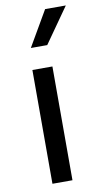

<svg xmlns="http://www.w3.org/2000/svg" viewBox="-86 -791 439 831"><g transform="rotate(-10 133.0 -375.0)"><path d="M85 -595H157L266 -750H175ZM75 0H163V-500H75Z"/></g></svg>

Font: Orkney
Style: Regular
Weight: 400
Designer: Samuel Oakes and Alfredo Marco Pradil
Foundry: Alfredo Marco Pradil
Version: 1.0; ttfautohint (v1.5)